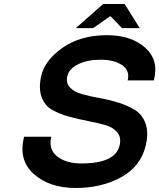

<svg xmlns="http://www.w3.org/2000/svg" viewBox="-20 -920 793 955"><path d="M512 -745Q633 -745 702.5 -682.5Q772 -620 745 -520H615Q627 -569 587.5 -596Q548 -623 479 -623Q416 -623 370 -601Q324 -579 315 -542Q307 -507 328 -485Q349 -463 387.5 -452Q426 -441 474 -432.5Q522 -424 569 -409.5Q616 -395 652 -372.5Q688 -350 704 -305.5Q720 -261 705 -197Q681 -93 583.5 -39Q486 15 357 15Q226 15 148 -54.5Q70 -124 100 -240H235Q220 -176 265 -141.5Q310 -107 385 -107Q554 -107 575 -197Q584 -236 564 -261Q544 -286 505 -297.5Q466 -309 418 -318Q370 -327 323 -340Q276 -353 239.5 -373.5Q203 -394 187 -437Q171 -480 185 -542Q203 -621 292 -683Q381 -745 512 -745ZM493 -900H600L675 -780H587L529 -840L443 -780H357Z"/></svg>

Font: Miedinger
Style: Bold-Italic
Weight: 700
Italic angle: -13°
Version: Version 001.000